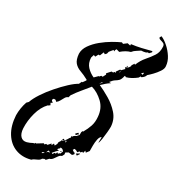

<svg xmlns="http://www.w3.org/2000/svg" viewBox="-135 -749 895 964"><g transform="rotate(15 312.0 -267.0)"><path d="M113 117Q66 117 32 92.5Q-2 68 -15.5 23.5Q-29 -21 -17 -79Q-7 -118 16 -153L28 -160Q42 -181 69.5 -205.5Q97 -230 130.5 -252.5Q164 -275 195 -291.5Q226 -308 247 -313L259 -327L262 -325L279 -339V-343Q258 -363 239 -376Q220 -389 211 -407.5Q202 -426 208 -459Q214 -484 237 -503.5Q260 -523 291 -537Q322 -551 352 -559Q382 -567 402 -570L409 -564L431 -573L446 -565L448 -573Q476 -569 504 -568Q532 -567 561 -567V-561L547 -552L541 -555Q535 -552 529 -552Q518 -552 506 -555Q500 -553 494 -551Q488 -549 482 -547Q470 -544 458 -535Q444 -535 429.5 -531Q415 -527 401 -520L386 -529H384L378 -522L377 -516L371 -522L350 -507L344 -496L334 -490L327 -498L312 -478L304 -480L291 -466L282 -472L272 -456Q265 -425 277.5 -402Q290 -379 310 -363L333 -376L338 -375V-376L345 -381L353 -378L367 -393L365 -399Q372 -404 378.5 -408Q385 -412 390 -415L398 -412L405 -417L413 -414L410 -420L429 -436L433 -433L453 -445L449 -453L467 -457L477 -466L478 -471L491 -483L494 -478Q514 -505 538 -521Q562 -537 581.5 -554.5Q601 -572 607 -603Q609 -615 601.5 -621Q594 -627 586 -631.5Q578 -636 578 -643L586 -651Q603 -638 618.5 -614.5Q634 -591 642.5 -564Q651 -537 646 -511Q644 -497 628.5 -483.5Q613 -470 595.5 -459.5Q578 -449 567 -444Q562 -436 555 -432Q548 -428 541 -426L537 -429L529 -421Q513 -414 497 -410Q481 -406 466 -406L464 -409L459 -411Q449 -391 439.5 -385.5Q430 -380 419 -377Q408 -374 391 -361L402 -358L400 -357Q387 -353 375 -347Q363 -341 350 -334Q375 -314 403 -285.5Q431 -257 448.5 -222Q466 -187 458 -147Q455 -135 448 -116Q441 -97 433.5 -79.5Q426 -62 419 -52V-57L427 -84Q416 -82 408 -66Q400 -50 395 -31.5Q390 -13 387 -1L370 12L365 3L357 17L352 12L344 18L338 14L328 21Q321 12 311 8L303 15L313 27L317 26L316 35L306 41L287 33L270 38L269 48L259 59Q249 59 240 66.5Q231 74 222 81.5Q213 89 201 89L185 99L178 96L166 98Q159 107 142 109Q124 111 115 117ZM456 -459V-462L462 -463L463 -460ZM543 -439 547 -445 548 -448 546 -451 535 -444 540 -442ZM430 -421 434 -426 432 -427 428 -423ZM345 -340 359 -348 361 -352Q356 -350 352.5 -347Q349 -344 345 -340ZM70 38Q85 38 105 33L107 36L112 30L117 32L154 21L159 26L166 21L174 24L192 12L194 20L204 9L210 18L221 6Q222 -3 228 -7Q234 -11 238 -18L244 -15L247 -19L237 -22L246 -27L251 -19L265 -31Q268 -34 271 -37Q274 -40 278 -42L279 -51L283 -48Q288 -53 293.5 -54.5Q299 -56 304 -57L317 -66L321 -81L326 -88L330 -87Q350 -107 363.5 -127.5Q377 -148 382 -177Q391 -224 368.5 -260.5Q346 -297 314 -316L268 -283Q257 -275 245 -266Q233 -257 222 -247L214 -234Q204 -234 195.5 -225.5Q187 -217 178.5 -208Q170 -199 160 -196L155 -205L145 -208L138 -202V-196L145 -187L134 -184L137 -172L127 -168H124Q91 -148 67.5 -107.5Q44 -67 35 -25Q29 4 38.5 21Q48 38 70 38ZM297 -61 294 -67 308 -75 314 -67H309L300 -61ZM259 -10 262 -19 257 -21 256 -18ZM210 62 219 53 226 56 231 47 237 54 242 48 246 51 258 36Q253 21 240 20V24L234 27Q229 29 228 32L229 35L238 36Q230 40 221.5 45.5Q213 51 205 57ZM330 38 323 29 342 24 344 26ZM248 41 243 38 252 35ZM177 62 186 57 195 59 192 53 186 50ZM157 71 165 69 171 65H160L156 69Z"/></g></svg>

Font: Water Brush
Style: Regular
Weight: 400
Designer: Robert E. Leuschke
Foundry: Robert E. Leuschke
Version: Version 1.010; ttfautohint (v1.8.4.7-5d5b)